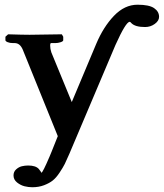

<svg xmlns="http://www.w3.org/2000/svg" viewBox="-20 -579 692 811"><path d="M467.8 -389.2 272.9 70.8Q261.2 98.1 253.7 113.3Q246.1 128.4 231.7 150.1Q217.3 171.9 202.9 183.3Q188.5 194.8 166 203.4Q143.6 211.9 116.2 211.9Q100.6 211.9 83.7 207.8Q66.9 203.6 52 191.7Q37.1 179.7 37.1 162.1Q37.1 146.5 48.1 136.5Q59.1 126.5 72 123.3Q85 120.1 99.1 120.1Q130.9 120.1 144 134.8Q155.8 149.9 154.8 150.9Q160.6 149.9 189.9 81.1L198.2 61L224.1 -3.9L76.2 -369.1Q64.5 -397 42 -397H35.2Q21.5 -397 12.2 -400.9Q2.9 -404.8 2.9 -409.2V-423.8L14.2 -434.1Q76.2 -432.1 105 -432.1L241.2 -434.1L247.1 -423.8V-409.2Q247.1 -404.3 235.8 -400.6Q224.6 -397 213.9 -397H195.8Q191.9 -397 191.9 -386.2Q191.9 -372.6 196.8 -357.9L283.2 -147.9L386.2 -393.1Q416.5 -465.3 461.4 -512.2Q506.3 -559.1 561 -559.1Q609.9 -559.1 630.9 -544.7Q651.9 -530.3 651.9 -507.8Q651.9 -491.2 633.8 -478Q615.7 -464.8 592.8 -464.8Q551.3 -464.8 535.2 -481Q530.8 -486.8 527.8 -486.8Q511.7 -486.8 467.8 -389.2Z"/></svg>

Font: Linux Libertine G
Style: Bold
Weight: 700
Designer: Philipp H. Poll
Foundry: Philipp H. Poll
Version: Version 5.0.3